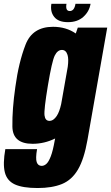

<svg xmlns="http://www.w3.org/2000/svg" viewBox="-66 -740 574 992"><path d="M128.5 231.5Q51.5 231.5 10.8 212.8Q-30 194 -41 150.2Q-52 106.5 -38.5 30.5H125.5Q117 79 123.8 98Q130.5 117 149.5 117Q162 117 173.8 106.5Q185.5 96 196.5 67.5Q207.5 39 217 -15.5L219 -24.5Q163 3 102.5 3Q-0.5 3 -2 -85.8Q-3.5 -174.5 13.5 -292Q30.5 -418 66.2 -509.8Q102 -601.5 208 -601.5Q275.5 -601.5 325.5 -567L336 -597.5H488L386 -17.5Q368.5 82 336.8 136Q305 190 254 210.8Q203 231.5 128.5 231.5ZM284 -394.5Q289.5 -435 283 -456Q275 -482 254 -482Q231.5 -482 217 -453.2Q202.5 -424.5 181.5 -298.5Q160.5 -172.5 164 -144Q167.5 -115.5 189.5 -115.5Q210.5 -115.5 227.5 -141.5Q241 -162 250 -202ZM285 -625.5Q235.5 -625.5 214 -652.8Q192.5 -680 199.5 -720.5H277.5Q271 -683 294.5 -683Q318 -683 324 -720.5H402Q395 -680 364.5 -652.8Q334 -625.5 285 -625.5Z"/></svg>

Font: Anybody Condensed ExtraBold
Style: Italic
Weight: 800
Width: 3
Italic angle: -10°
Designer: Tyler Finck
Foundry: Etcetera Type Company
Version: Version 1.010; ttfautohint (v1.8.3) -l 8 -r 50 -G 200 -x 14 